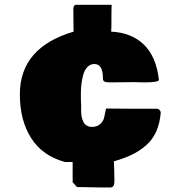

<svg xmlns="http://www.w3.org/2000/svg" viewBox="-20 -663 770 817"><path d="M664.1 -185.5Q660.6 -138.7 644.8 -103.3Q628.9 -67.9 600.8 -43.9Q572.8 -20 541 -4.6Q509.3 10.7 464.8 23.4Q466.8 78.1 466.8 107.4Q466.8 121.6 462.6 128.2Q458.5 134.8 447.3 134.8H413.1Q395.5 134.8 360.4 133.8Q325.2 132.8 307.6 132.8L289.1 112.3V26.4H256.8Q161.1 0.5 112.8 -75Q64.5 -150.4 64.5 -261.7Q64.5 -460.9 293 -528.3Q293 -546.4 292.5 -579.3Q292 -612.3 292 -627.9Q293.5 -641.1 302.7 -642.6H455.1Q454.1 -625 454.1 -582V-566.4Q454.1 -541 453.1 -528.3Q539.1 -524.4 592 -473.4Q645 -422.4 656.2 -323.2Q656.2 -312.5 593.8 -312.5Q584.5 -312.5 569.3 -313Q554.2 -313.5 550.8 -313.5Q533.7 -313.5 500.2 -313Q466.8 -312.5 449.2 -312.5Q431.6 -312.5 424.8 -315.7Q418 -318.8 418 -329.1Q418 -390.6 381.8 -390.6Q364.3 -390.6 352.1 -377.9Q339.8 -365.2 334.2 -344.5Q328.6 -323.7 326.4 -305.4Q324.2 -287.1 324.2 -267.6V-246.1Q324.2 -227.5 325.2 -218.8V-191.4Q325.2 -179.7 326.9 -169.2Q328.6 -158.7 333.3 -147.5Q337.9 -136.2 347.7 -129.6Q357.4 -123 371.1 -123Q392.1 -123 405 -134Q418 -145 421.6 -157.7Q425.3 -170.4 427.7 -184.6Q430.2 -198.7 431.6 -201.2Q504.9 -200.2 649.4 -200.2Q659.7 -198.7 664.1 -185.5Z"/></svg>

Font: Bowlby One SC
Style: Regular
Weight: 400
Width: 1
Version: Version 1.2